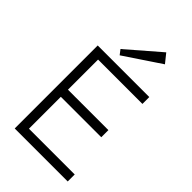

<svg xmlns="http://www.w3.org/2000/svg" viewBox="-283 -1052 1145 1145"><g transform="rotate(45 289.5 -480.0)"><path d="M84 0V-700H519V-642H145V-388H486V-328H145V-59H531V0ZM218 -751 195 -781 402 -960 447 -904Z"/></g></svg>

Font: Zen Kaku Gothic New
Style: Regular
Weight: 400
Designer: Yoshimichi Ohira
Foundry: Positype
Version: Version 1.001